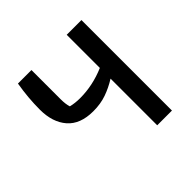

<svg xmlns="http://www.w3.org/2000/svg" viewBox="-138 -645 774 774"><g transform="rotate(-45 249.0 -258.0)"><path d="M340 -266Q308 -246 274 -234Q240 -222 198 -222Q124 -222 87 -264.5Q50 -307 50 -379Q50 -446 62 -516H139V-350Q139 -321 145 -303Q169 -297 198 -297Q270 -297 340 -327V-516H424V0H340Z"/></g></svg>

Font: Athiti Medium
Style: Regular
Weight: 500
Designer: CadsonDemak Team
Foundry: CadsonDemak
Version: Version 1.032